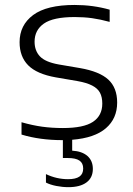

<svg xmlns="http://www.w3.org/2000/svg" viewBox="-20 -570 550 794"><path d="M278.5 8V53Q319.5 55.5 341.8 75.2Q364 95 364 128.5Q364 165 337.5 184.5Q311 204 263 204Q238 204 212.8 199Q187.5 194 170 185V150Q214 171 261.5 171Q293 171 308.5 160.2Q324 149.5 324 127Q324 104.5 308.5 94Q293 83.5 261 83.5H240V9.5H238Q145 9.5 69 -13.5V-64.5Q114.5 -51.5 154.8 -46Q195 -40.5 240 -40.5Q326 -40.5 364.5 -66.2Q403 -92 403 -141.5Q403 -168.5 393.5 -186.5Q384 -204.5 361.2 -216.2Q338.5 -228 299 -235L211 -250Q132 -264 96.5 -300Q61 -336 61 -395.5Q61 -466 117 -507.8Q173 -549.5 288.5 -549.5Q364.5 -549.5 433.5 -530V-479.5Q395 -490 361 -494.8Q327 -499.5 289 -499.5Q200 -499.5 161.5 -472.5Q123 -445.5 123 -397.5Q123 -360.5 145 -337Q167 -313.5 222.5 -303.5L310.5 -288.5Q391.5 -274.5 428 -240.8Q464.5 -207 464.5 -146Q464.5 -80 418 -39.8Q371.5 0.5 278.5 8Z"/></svg>

Font: Encode Sans Expanded Light
Style: Regular
Weight: 300
Width: 7
Designer: Multiple Designers
Foundry: Impallari Type
Version: Version 2.000